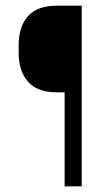

<svg xmlns="http://www.w3.org/2000/svg" viewBox="-20 -659 390 679"><path d="M181.5 -332.5Q112 -332.5 79 -370Q46 -407.5 46 -472V-500Q46 -564.5 79 -601.8Q112 -639 181.5 -639H225L225.5 -332.5ZM269 0H208.5V-639H269Z"/></svg>

Font: Anek Gurmukhi Medium Light
Style: Regular
Weight: 300
Version: Version 1.003